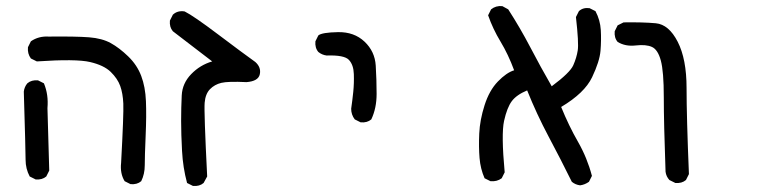

<svg xmlns="http://www.w3.org/2000/svg" viewBox="-20 -487 2540 634"><path d="M411.1 121.1 391.6 111.3Q376 85.9 379.9 50.8Q388.7 -111.3 387.2 -145Q385.7 -178.7 377 -203.1Q368.2 -227.5 345.7 -249.5Q323.2 -271.5 277.3 -282.2Q231.4 -293 101.6 -284.2L82 -293.9Q70.3 -309.6 72.3 -331.1L82 -350.6Q107.4 -368.2 140.6 -366.2Q231.4 -367.2 274.4 -363.8Q317.4 -360.4 345.7 -344.7Q374 -329.1 403.3 -300.8Q432.6 -272.5 446.3 -236.3Q460 -200.2 461.9 -152.8Q463.9 -105.5 460.9 -38.1Q458 29.3 458 58.6Q458 87.9 446.3 111.3Q432.6 123 411.1 121.1ZM97.7 105.5 78.1 95.7Q64.5 70.3 64.5 40.5Q64.5 10.7 58.6 -184.6Q60.5 -200.2 70.3 -211.9Q84 -223.6 105.5 -221.7L125 -211.9Q140.6 -174.8 136.7 -129.9L142.6 76.2L132.8 95.7Q119.1 107.4 97.7 105.5Z M617.2 127 597.7 117.2Q584 66.4 581.1 11.2Q578.1 -43.9 578.1 -87.9Q578.1 -131.8 580.1 -171.9Q582 -211.9 611.3 -242.2Q640.6 -272.5 680.7 -284.2L550.8 -383.8Q539.1 -397.5 541 -418.9L550.8 -438.5Q566.4 -453.1 589.8 -449.2Q619.1 -434.6 700.7 -373Q782.2 -311.5 823.2 -282.2Q842.8 -264.6 837.9 -241.7Q833 -218.8 793.9 -215.8Q733.4 -218.8 710.9 -213.4Q688.5 -208 673.3 -192.4Q658.2 -176.8 655.8 -147.9Q653.3 -119.1 664.1 95.7L652.3 117.2Q638.7 128.9 617.2 127Z M1170.9 -83 1151.4 -92.8Q1139.6 -108.4 1139.6 -127.9Q1143.6 -155.3 1146.5 -183.6Q1149.4 -211.9 1148.4 -242.2Q1147.5 -272.5 1132.3 -289.1Q1117.2 -305.7 1058.6 -303.7Q1043 -305.7 1031.2 -315.4Q1019.5 -329.1 1021.5 -350.6L1031.2 -370.1Q1043 -379.9 1096.2 -380.9Q1149.4 -381.8 1183.6 -349.6Q1217.8 -317.4 1220.7 -270.5Q1223.6 -223.6 1223.6 -176.8Q1223.6 -129.9 1206.1 -92.8Q1192.4 -81.1 1170.9 -83Z M1895.5 125Q1879.9 123 1868.2 113.3Q1831.1 38.1 1791.5 -36.1Q1752 -110.4 1720.7 -188.5Q1685.5 -173.8 1669.9 -152.8Q1654.3 -131.8 1644.5 -87.9Q1634.8 -43.9 1646.5 82L1636.7 101.6Q1621.1 113.3 1599.6 111.3L1580.1 101.6Q1566.4 70.3 1563.5 34.7Q1560.5 -1 1562.5 -45.9Q1564.5 -90.8 1580.1 -139.6Q1595.7 -188.5 1624 -217.8Q1652.3 -247.1 1677.7 -254.9Q1658.2 -307.6 1632.8 -349.6Q1607.4 -391.6 1591.8 -436.5L1601.6 -456.1Q1617.2 -468.8 1638.7 -466.8L1658.2 -456.1Q1697.3 -395.5 1731 -331.1Q1764.6 -266.6 1801.8 -202.1Q1862.3 -247.1 1873 -271.5Q1883.8 -295.9 1887.7 -320.3Q1891.6 -344.7 1881.8 -430.7L1891.6 -450.2Q1905.3 -462.9 1926.8 -460L1946.3 -450.2Q1961.9 -420.9 1963.9 -387.7Q1965.8 -354.5 1962.9 -319.3Q1960 -284.2 1935.1 -231.9Q1910.2 -179.7 1833 -133.8Q1858.4 -71.3 1888.7 -18.6Q1918.9 34.2 1934.6 93.8L1924.8 113.3Q1911.1 123 1895.5 125Z M2210 117.2 2190.4 107.4Q2179.7 95.7 2177.7 80.1Q2171.9 -81.1 2171.9 -166Q2171.9 -251 2162.1 -287.1Q2152.3 -323.2 2132.8 -332Q2113.3 -340.8 2079.1 -336.9Q2044.9 -333 2019.5 -348.6Q2007.8 -362.3 2009.8 -383.8L2019.5 -403.3L2039.1 -413.1Q2102.5 -414.1 2145.5 -410.2Q2188.5 -406.2 2217.8 -349.1Q2247.1 -292 2247.1 -196.3Q2247.1 -100.6 2254.9 87.9L2245.1 107.4Q2231.4 119.1 2210 117.2Z"/></svg>

Font: NaikaiFont
Style: Regular
Weight: 400
Version: Version 1.67